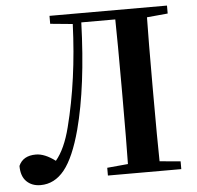

<svg xmlns="http://www.w3.org/2000/svg" viewBox="-53 -796 890 868"><g transform="rotate(-5 391.5 -362.5)"><path d="M736.3 -706.1 641.6 -697.3Q639.6 -597.7 639.6 -394.5V-346.7Q639.6 -143.6 641.6 -43.9L736.3 -35.2V0H403.3V-35.2L498 -43.9Q500 -142.6 500 -345.7V-394.5Q500 -599.6 498 -700.2H343.8Q334 -411.1 283.2 -218.8Q250 -94.7 205.1 -39.1Q160.2 16.6 96.7 16.6Q57.6 16.6 33.2 -7.3Q8.8 -31.2 8.8 -78.1Q28.3 -123 86.9 -123Q127 -123 174.8 -86.9Q216.8 -136.7 241.2 -233.4Q294.9 -443.4 304.7 -696.3L203.1 -706.1V-742.2H736.3Z"/></g></svg>

Font: GenRyuMin TW TTF Bold
Style: Regular
Weight: 700
Version: Version 1.300